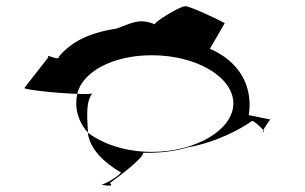

<svg xmlns="http://www.w3.org/2000/svg" viewBox="-20 -685 988 622"><path d="M59 -400C56 -395 162 -383 230 -381C247 -452 344 -506 472 -506C617 -506 736 -435 736 -350C736 -266 617 -193 472 -193C387 -193 314 -218 265 -255V-251C272 -204 314 -160 369 -128C385 -128 322 -87 308 -87C316 -85 353 -78 336 -92C355 -106 444 -171 444 -190C494 -189 544 -194 590 -208C682 -224 765 -270 796 -293C798 -297 825 -274 833 -263C838 -275 858 -301 855 -298L786 -312C801 -410 751 -488 660 -527L708 -610C701 -615 597 -665 580 -665C563 -665 475 -611 482 -606C429 -628 406 -609 356 -592C263 -578 208 -546 171 -502C171 -484 127 -514 137 -500ZM227 -350C227 -315 241 -282 265 -255C264 -292 255 -353 279 -382C273 -380 253 -380 230 -381C228 -371 227 -360 227 -350ZM307 -87C307 -87 308 -87 308 -87C308 -87 307 -87 307 -87ZM833 -263C832 -260 832 -257 834 -257C836 -257 836 -260 833 -263Z"/></svg>

Font: Ampere
Style: SCUltExt
Weight: 400
Version: Version 1